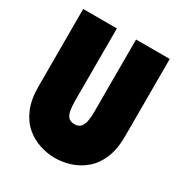

<svg xmlns="http://www.w3.org/2000/svg" viewBox="-167 -821 900 953"><g transform="rotate(30 283.0 -344.5)"><path d="M531 -256V-700H338V-285Q338 -258 334 -234.5Q330 -211 318.5 -197Q307 -183 282 -183Q258 -183 246.5 -197Q235 -211 231.5 -234.5Q228 -258 228 -285V-700H35V-256Q35 -183 56.5 -131.5Q78 -80 114 -49Q150 -18 194 -3.5Q238 11 282 11Q327 11 371 -3.5Q415 -18 451.5 -49Q488 -80 509.5 -131.5Q531 -183 531 -256Z"/></g></svg>

Font: Phudu Light Black
Style: Regular
Weight: 900
Version: Version 1.005;gftools[0.9.23]